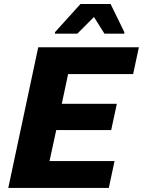

<svg xmlns="http://www.w3.org/2000/svg" viewBox="-20 -919 699 939"><path d="M20.5 0 167 -688H659.2L631.1 -556.7H313.1L282.2 -411.5H551.5L523.8 -283H255.1L222.2 -131.3H540.2L512.2 0ZM248.6 -754.3 249 -761.8 373.7 -899.5H520.8L588.1 -761.8L587.7 -754.3H490.8L439.5 -835.9L358 -754.3Z"/></svg>

Font: Saira Thin
Style: Italic
Weight: 100
Italic angle: -12°
Designer: Hector Gatti with collaboration of the Omnibus-Type team
Foundry: Omnibus-Type
Version: Version 1.101